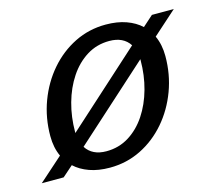

<svg xmlns="http://www.w3.org/2000/svg" viewBox="-107 -623 823 733"><g transform="rotate(-15 304.5 -256.0)"><path d="M367 -522Q412.5 -522 447.5 -509.5Q482.5 -497 506 -475L547.5 -512H634L540 -428Q556.5 -392.5 556.5 -347Q556.5 -275 532.5 -210.5Q508.5 -146 465.5 -96.2Q422.5 -46.5 365.5 -18.2Q308.5 10 242.5 10Q197 10 162 -2.5Q127 -15 103.5 -37L61.5 0H-25L69.5 -84Q53 -119.5 53 -165Q53 -237 77 -301.5Q101 -366 144 -415.8Q187 -465.5 244 -493.8Q301 -522 367 -522ZM148.5 -156Q148.5 -156 148.5 -155.5Q148.5 -155 148.5 -152L444.5 -419.5Q419.5 -458 364 -458Q314.5 -458 274.8 -433.2Q235 -408.5 206.8 -366Q178.5 -323.5 163.5 -269.2Q148.5 -215 148.5 -156ZM245.5 -54Q295 -54 334.8 -78.8Q374.5 -103.5 402.8 -146Q431 -188.5 446 -242.8Q461 -297 461 -356Q461 -356 461 -356.5Q461 -357 461 -360L165 -93Q190 -54 245.5 -54Z"/></g></svg>

Font: Newsreader 6pt
Style: Italic
Weight: 400
Italic angle: -17°
Designer: Hugues Gentile
Foundry: Production Type
Version: Version 1.003; ttfautohint (v1.8.3)